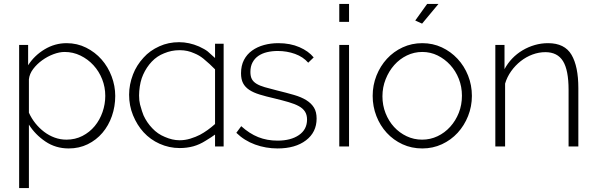

<svg xmlns="http://www.w3.org/2000/svg" viewBox="-20 -750 3054 983"><path d="M332 10Q265 10 212.5 -25.5Q160 -61 128 -112V213H78V-520H124V-416Q156 -466 208.5 -497.5Q261 -529 321 -529Q375 -529 421 -506Q467 -483 500 -445.5Q533 -408 551.5 -359Q570 -310 570 -259Q570 -205 553 -156Q536 -107 504.5 -70Q473 -33 429 -11.5Q385 10 332 10ZM320 -35Q365 -35 402 -54Q439 -73 465 -104.5Q491 -136 505 -176.5Q519 -217 519 -259Q519 -304 503 -344.5Q487 -385 458.5 -416Q430 -447 392 -465.5Q354 -484 311 -484Q284 -484 253.5 -472.5Q223 -461 196 -441.5Q169 -422 150 -397Q131 -372 128 -344V-173Q141 -144 161 -119Q181 -94 206 -75Q231 -56 260 -45.5Q289 -35 320 -35Z M1081 -526H1125V0H1081V-61Q1065 -49 1032 -29Q1002 -10 970 -1Q937 8 900 8Q846 8 797 -14Q750 -35 715 -73Q682 -109 661 -160Q641 -209 641 -265Q641 -317 661 -369Q679 -416 715 -455Q747 -491 796 -513Q842 -534 897 -534Q948 -534 999 -512Q1029 -498 1043 -487Q1076 -457 1081 -453ZM1004 -60Q1043 -81 1081 -115V-395Q1056 -421 1021 -450Q1000 -467 975 -477Q940 -493 902 -493Q900 -493 898 -493Q858 -493 820 -477Q784 -463 757 -434.5Q730 -406 713 -368Q697 -333 693 -284Q692 -272 692 -261Q692 -235 697 -215Q708 -175 715 -159Q732 -122 760 -93Q787 -64 824 -49Q863 -32 898 -32Q900 -32 902 -32Q927 -32 954 -40Q983 -49 1004 -60Z M1401 10Q1341 10 1286 -10Q1231 -30 1190 -70L1215 -104Q1257 -66 1302 -48Q1347 -30 1401 -30Q1469 -30 1510.5 -58.5Q1552 -87 1552 -138Q1552 -162 1541.5 -178.5Q1531 -195 1510 -206.5Q1489 -218 1458 -227Q1427 -236 1386 -246Q1342 -256 1309.5 -266Q1277 -276 1256 -290Q1235 -304 1224.5 -324Q1214 -344 1214 -375Q1214 -414 1229 -443Q1244 -472 1270.5 -491Q1297 -510 1331.5 -519.5Q1366 -529 1405 -529Q1466 -529 1513 -508.5Q1560 -488 1586 -456L1558 -429Q1532 -459 1490.5 -474Q1449 -489 1402 -489Q1373 -489 1347.5 -483Q1322 -477 1303 -464Q1284 -451 1273 -430.5Q1262 -410 1262 -382Q1262 -359 1269.5 -345Q1277 -331 1293.5 -321Q1310 -311 1336 -303.5Q1362 -296 1398 -287Q1447 -275 1485 -264Q1523 -253 1548.5 -237Q1574 -221 1587.5 -199Q1601 -177 1601 -143Q1601 -73 1546.5 -31.5Q1492 10 1401 10Z M1717 0V-520H1767V0ZM1717 -638V-730H1767V-638Z M2141 -629 2106 -645 2167 -730H2225ZM2142 10Q2087 10 2040.5 -11.5Q1994 -33 1960 -70Q1926 -107 1907 -156Q1888 -205 1888 -259Q1888 -314 1907.5 -363Q1927 -412 1961 -449Q1995 -486 2041.5 -507.5Q2088 -529 2142 -529Q2196 -529 2242 -507.5Q2288 -486 2322.5 -449Q2357 -412 2376.5 -363Q2396 -314 2396 -259Q2396 -205 2376.5 -156Q2357 -107 2323 -70Q2289 -33 2242.5 -11.5Q2196 10 2142 10ZM1938 -257Q1938 -211 1954 -170.5Q1970 -130 1997.5 -100Q2025 -70 2062 -52.5Q2099 -35 2141 -35Q2183 -35 2220 -52.5Q2257 -70 2285 -101Q2313 -132 2329 -172.5Q2345 -213 2345 -260Q2345 -306 2329 -346.5Q2313 -387 2285 -417.5Q2257 -448 2220.5 -466Q2184 -484 2142 -484Q2100 -484 2063 -466Q2026 -448 1998.5 -417Q1971 -386 1954.5 -344.5Q1938 -303 1938 -257Z M2941 0H2891V-290Q2891 -391 2862.5 -437Q2834 -483 2772 -483Q2739 -483 2706.5 -471Q2674 -459 2646 -437Q2618 -415 2597 -385.5Q2576 -356 2566 -322V0H2516V-520H2563V-396Q2579 -426 2602.5 -450.5Q2626 -475 2655.5 -492.5Q2685 -510 2718 -519.5Q2751 -529 2786 -529Q2871 -529 2906 -469.5Q2941 -410 2941 -299Z"/></svg>

Font: Oxford Sans
Style: Regular
Weight: 300
Designer: Matt McInerney, Pablo Impallari, Rodrigo Fuenzalida
Foundry: Matt McInerney, Pablo Impallari, Rodrigo Fuenzalida
Version: Version 3.000g; ttfautohint (v1.5) -l 8 -r 28 -G 28 -x 14 -D